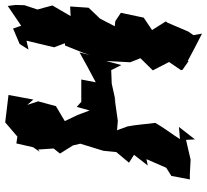

<svg xmlns="http://www.w3.org/2000/svg" viewBox="-50 -732 816 757"><g transform="rotate(-90 358.5 -354.0)"><path d="M598 0 612 -20 647 -102 652 -109 618 -163 667 -196 686 -286 653 -308 633 -310 663 -368 706 -413 711 -486 673 -484 715 -556 699 -615 716 -666 717 -701 713 -732 635 -679 624 -711 563 -685 541 -650 576 -658 550 -549 566 -507 557 -506 529 -436 519 -408 530 -449C491 -427 452 -406 412 -385L423 -442H335L315 -460L301 -409L283 -457L259 -507L318 -542L337 -612L323 -655L344 -631L362 -729L254 -742L198 -694L171 -698L156 -632L138 -606L147 -612L151 -551L131 -526L163 -475L170 -446L142 -355L137 -304L95 -254L126 -234L84 -180L109 -185L75 -107L43 -87L29 -14H50L107 -11L185 -29L187 6L236 -57L188 -53C208 -85 232 -115 252 -150C247 -186 245 -225 238 -260L223 -301L260 -298L352 -311L330 -305L407 -322L460 -324L480 -284L496 -344L491 -249L507 -209L459 -160L492 -96L460 -49L461 -43L497 -18L495 -23C530 -4 566 15 604 34Z"/></g></svg>

Font: Asimov Aggro
Style: CondIt
Weight: 500
Designer: Google
Version: Version 2.000980; 2014